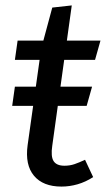

<svg xmlns="http://www.w3.org/2000/svg" viewBox="-20 -677 395 709"><path d="M115 -357H320L300 -286H25L35 -357ZM173 -649 245 -657 173 -139Q167 -99 178 -82Q189 -65 218 -65Q238 -65 255.5 -71Q273 -77 294 -87L324 -23Q296 -5 266.5 3.5Q237 12 207 12Q139 12 105.5 -28Q72 -68 82 -141L132 -497ZM45 -527H351L331 -456H35Z"/></svg>

Font: Fira Sans Variable
Style: Italic
Weight: 397
Italic angle: -8°
Designer: Carrois Corporate & Edenspiekermann AG
Foundry: Carrois Corporate GbR & Edenspiekermann AG
Version: Version 4.202